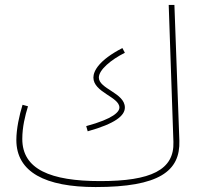

<svg xmlns="http://www.w3.org/2000/svg" viewBox="-20 -734 796 775"><path d="M366 21C622 21 708 -43 704 -166L684 -714H661L680 -161C684 -48 589 -3 385 -3C183 -3 70 -51 70 -173C70 -221 81 -266 93 -305L71 -311C58 -269 46 -214 46 -169C46 -39 163 21 366 21ZM334 -204C445 -235 484 -267 484 -300C484 -359 379 -375 379 -421C379 -452 428 -493 484 -521L474 -540C379 -491 357 -447 357 -421C357 -361 462 -343 462 -300C462 -283 439 -255 328 -225Z"/></svg>

Font: Noto Sans Arabic UI SmCn Th
Style: Regular
Weight: 100
Width: 4
Designer: Monotype Design Team, Nadine Chahine and Nizar Qandah
Foundry: Monotype Imaging Inc.
Version: Version 2.010